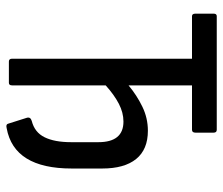

<svg xmlns="http://www.w3.org/2000/svg" viewBox="-69 -626 703 605"><g transform="rotate(90 282.5 -323.5)"><path d="M384 7Q372 10 370 3L351 -57Q348 -68 361 -72Q397 -81 412.5 -112.5Q428 -144 428 -196V-282Q428 -361 363 -361Q335 -361 307 -346.5Q279 -332 249 -305V-10Q249 0 241 0H174Q165 0 165 -10V-577H31Q23 -577 23 -588V-645Q23 -655 31 -655H389Q398 -655 398 -645V-588Q398 -577 389 -577H249V-377Q280 -403 316 -420.5Q352 -438 392 -438Q451 -438 481 -401Q511 -364 511 -294V-198Q511 -16 384 7Z"/></g></svg>

Font: Sofia Sans Condensed Medium
Style: Regular
Weight: 500
Designer: Botio Nikoltchev, Ani Petrova
Foundry: lettersoup
Version: Version 4.101; ttfautohint (v1.8.4.7-5d5b)